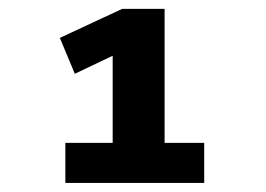

<svg xmlns="http://www.w3.org/2000/svg" viewBox="-20 -714 590 426"><path d="M433.1 -308.1H125V-397H230V-590.3L146 -550.3L112.8 -629.9L251 -694.3H345.2V-397H433.1Z"/></svg>

Font: Code New Roman
Style: Bold
Weight: 700
Monospace: yes
Designer: Sam Radian
Foundry: Code New Roman
Version: Version 1.508 October 19, 2014